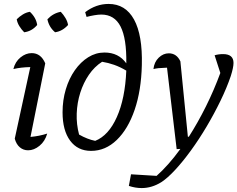

<svg xmlns="http://www.w3.org/2000/svg" viewBox="-20 -758 1207 976"><path d="M220 -79Q209 -40 181 -17Q153 6 123 6Q99 6 81 -9Q63 -24 55 -53L134 -417Q86 -416 48 -407Q57 -444 84 -466Q111 -488 141 -488Q188 -488 210 -436L135 -62Q180 -66 220 -79ZM132 -698Q164 -668 169 -631Q142 -599 103 -594Q89 -608 78.5 -625Q68 -642 65 -660Q79 -674 96 -684.5Q113 -695 132 -698ZM289 -698Q303 -683 313 -666Q323 -649 326 -631Q297 -599 260 -594Q229 -620 221 -660Q250 -691 289 -698Z M443 9Q375 9 336.5 -43Q298 -95 298 -187Q298 -249 314.5 -304Q331 -359 360.5 -401Q390 -443 428.5 -467Q467 -491 511 -491Q583 -491 622 -436Q624 -562 593 -623Q562 -684 495 -684Q480 -684 459.5 -680.5Q439 -677 420 -672L413 -696Q468 -738 532 -738Q618 -738 661.5 -658.5Q705 -579 701 -427Q698 -298 664.5 -200Q631 -102 573.5 -46.5Q516 9 443 9ZM382 -74Q424 -50 464 -42Q532 -69 574 -163Q616 -257 622 -399Q590 -418 560 -428.5Q530 -439 499 -444Q460 -419 432 -378Q404 -337 388 -286.5Q372 -236 370 -181Q368 -126 382 -74Z M878 0 829 -414Q800 -413 786 -411.5Q772 -410 760 -407Q764 -443 787 -465Q810 -487 838 -487Q878 -487 897 -446L935 -63H940Q986 -135 1027 -217.5Q1068 -300 1100 -387L1071 -477Q1091 -483 1114 -483Q1167 -483 1167 -438Q1167 -415 1153 -371Q1133 -312 1101 -246Q1069 -180 1030.5 -115Q992 -50 950.5 7Q909 64 870 106Q831 148 800 168Q752 198 700 198Q668 198 635 187L646 128L776 136Q836 83 897 -1Z"/></svg>

Font: Piazzolla
Style: Italic
Weight: 400
Italic angle: -11.3°
Designer: Juan Pablo del Peral
Foundry: Huerta Tipografica
Version: Version 1.330